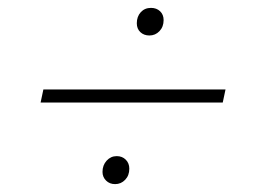

<svg xmlns="http://www.w3.org/2000/svg" viewBox="-20 -560 644 487"><path d="M552 -333 545 -300H83L90 -333ZM272 -93Q258 -93 249 -102Q240 -111 240 -124Q240 -141 250.5 -152.5Q261 -164 276 -164Q290 -164 299 -155Q308 -146 308 -132Q308 -115 297.5 -104Q287 -93 272 -93ZM359 -470Q345 -470 336 -478.5Q327 -487 327 -501Q327 -518 337 -529Q347 -540 363 -540Q377 -540 386 -531.5Q395 -523 395 -509Q395 -492 384.5 -481Q374 -470 359 -470Z"/></svg>

Font: Kantumruy Pro ExtraLight
Style: Italic
Weight: 250
Italic angle: -13°
Version: Version 1.002